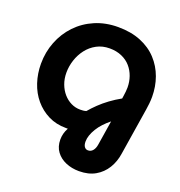

<svg xmlns="http://www.w3.org/2000/svg" viewBox="-160 -846 1120 1197"><g transform="rotate(20 400.0 -248.0)"><path d="M496 216Q448 216 408 199Q368 182 344 149.5Q320 117 320 70Q320 50 325 30.5Q330 11 341 -9Q338 -9 335 -9Q332 -9 328 -9Q263 -9 211 -35Q159 -61 121.5 -105.5Q84 -150 64.5 -209Q45 -268 45 -333Q45 -410 72 -479Q99 -548 149 -600.5Q199 -653 268 -682.5Q337 -712 420 -712Q506 -712 571 -685.5Q636 -659 679.5 -612Q723 -565 745 -504Q767 -443 767 -375Q767 -352 764.5 -329.5Q762 -307 759 -288L710 21Q702 77 675 121Q648 165 603.5 190.5Q559 216 496 216ZM505 75Q524 75 536.5 60Q549 45 553 20L579 -144Q555 -125 535 -103.5Q515 -82 501 -59Q487 -36 479.5 -14Q472 8 472 28Q472 51 481 63Q490 75 505 75ZM373 -147Q383 -147 392.5 -148Q402 -149 412 -152Q434 -178 461.5 -204.5Q489 -231 523 -256Q557 -281 595 -302L598 -322Q600 -335 601.5 -350Q603 -365 603 -377Q603 -415 591 -449.5Q579 -484 555.5 -511Q532 -538 496.5 -553.5Q461 -569 416 -569Q368 -569 330 -548.5Q292 -528 266 -494Q240 -460 226.5 -418.5Q213 -377 213 -335Q213 -294 226 -259.5Q239 -225 261 -200Q283 -175 311.5 -161Q340 -147 373 -147Z"/></g></svg>

Font: MuseoModerno
Style: Bold Italic
Weight: 700
Italic angle: -9°
Designer: Pablo Cosgaya, Héctor Gatti, Marcela Romero, and the Authors of The MuseoModerno Project.
Foundry: Omnibus-Type Team
Version: Version 1.003